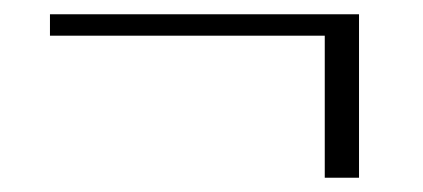

<svg xmlns="http://www.w3.org/2000/svg" viewBox="-20 -342 593 269"><path d="M50 -322H483V-93H435V-292H50Z"/></svg>

Font: Moderustic
Style: Regular
Weight: 400
Designer: Tural Alisoy
Foundry: TAFT Foundry
Version: Version 2.120